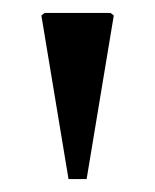

<svg xmlns="http://www.w3.org/2000/svg" viewBox="-20 -721 240 297"><path d="M86 -444 44 -697 49 -701H151L156 -697L114 -444Z"/></svg>

Font: Platypi Light Light
Style: Regular
Weight: 300
Version: Version 1.200